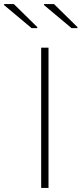

<svg xmlns="http://www.w3.org/2000/svg" viewBox="-69 -922 400 942"><path d="M133 0V-688H169V0ZM311 -784H282L147 -897V-902H196L311 -789ZM114 -784H86L-49 -897V-902H-1L114 -789Z"/></svg>

Font: Saira Expanded Thin
Style: Regular
Weight: 250
Width: 7
Designer: Hector Gatti with collaboration of the Omnibus-Type team
Foundry: Omnibus-Type
Version: Version 1.101